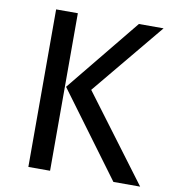

<svg xmlns="http://www.w3.org/2000/svg" viewBox="-79 -758 746 827"><g transform="rotate(10 294.5 -344.5)"><path d="M570 -689H462L200 -368L472 0H589L309 -374ZM195 -689H100V0H195Z"/></g></svg>

Font: Fira Math
Style: Regular
Weight: 400
Designer: Xiangdong Zeng
Foundry: Xiangdong Zeng
Version: Version 0.3.4